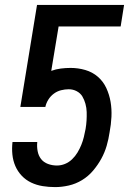

<svg xmlns="http://www.w3.org/2000/svg" viewBox="-20 -755 540 783"><path d="M205 8Q179 8 154 4Q129 0 107 -10.5Q85 -21 68.5 -38.5Q52 -56 42.5 -78Q33 -100 30.5 -125Q28 -150 31 -176H132Q130 -157 133.5 -138.5Q137 -120 147.5 -106.5Q158 -93 175.5 -86.5Q193 -80 212 -80Q229 -80 245 -86.5Q261 -93 274 -105.5Q287 -118 296 -133Q305 -148 311.5 -164Q318 -180 322 -196.5Q326 -213 329 -229Q332 -247 333 -264Q334 -281 333.5 -298Q333 -315 328.5 -331.5Q324 -348 316 -361.5Q308 -375 293 -383Q278 -391 260 -391Q245 -391 229 -387Q213 -383 199.5 -373Q186 -363 177 -348.5Q168 -334 165 -319H63L131 -735H486L472 -647H219L189 -466Q208 -473 228 -475.5Q248 -478 268 -478Q299 -478 328 -469.5Q357 -461 379 -442Q401 -423 413.5 -396Q426 -369 431 -339.5Q436 -310 434.5 -278.5Q433 -247 427 -216Q423 -188 415 -160.5Q407 -133 393 -107.5Q379 -82 359.5 -59Q340 -36 314.5 -20.5Q289 -5 260.5 1.5Q232 8 205 8Z"/></svg>

Font: Iosevka Semibold Oblique
Style: Regular
Weight: 600
Italic angle: -9°
Monospace: yes
Designer: Belleve Invis
Foundry: Belleve Invis
Version: Version 32.5.0; ttfautohint (v1.8.4)